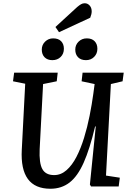

<svg xmlns="http://www.w3.org/2000/svg" viewBox="-20 -1147 805 1181"><path d="M632 -67 717 -54 710 0H540L533 -12L569 -369H565Q532 -230 494.5 -146Q457 -62 407.5 -24Q358 14 290 14Q101 14 114 -226L135 -632L60 -647L67 -700H335L329 -647L245 -630L224 -230Q220 -144 240.5 -107Q261 -70 313 -70Q355 -70 389.5 -100.5Q424 -131 450.5 -182.5Q477 -234 497 -299Q517 -364 531 -434Q545 -504 554 -570L562 -630L482 -647L488 -700H741L734 -647L662 -630ZM443 -842Q443 -871 463.5 -891Q484 -911 514 -911Q545 -911 562 -893.5Q579 -876 579 -847Q579 -817 559 -797Q539 -777 509 -777Q478 -777 460.5 -794.5Q443 -812 443 -842ZM237 -842Q237 -871 257.5 -891Q278 -911 307 -911Q339 -911 356 -893.5Q373 -876 373 -847Q373 -816 353 -796.5Q333 -777 302 -777Q272 -777 254.5 -794.5Q237 -812 237 -842ZM455 -1104Q468 -1115 478.5 -1121Q489 -1127 501 -1127Q519 -1127 531.5 -1113Q544 -1099 544 -1077Q544 -1060 535 -1038L343 -949L321 -981Z"/></svg>

Font: Literata 12pt Medium
Style: Italic
Weight: 500
Italic angle: -2°
Designer: Latin by Veronika Burian and Jose Scaglione. Greek by Irene Vlachou. Cyrillic by Vera Evstafieva
Foundry: TypeTogether
Version: Version 3.002